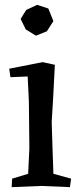

<svg xmlns="http://www.w3.org/2000/svg" viewBox="-20 -766 330 791"><path d="M199 -363 193 -263 196 -166 200 -50 273 -30 268 5 150 0 28 5 30 -30 96 -50 101 -155 99 -347 94 -451 23 -448 18 -483 156 -510 206 -499ZM88 -725 133 -746 179 -731 200 -679 173 -637 128 -619 86 -645 65 -688Z"/></svg>

Font: Alike Angular
Style: Regular
Weight: 400
Designer: Sveta Sebyakina
Foundry: Cyreal (www.cyreal.org)
Version: Version 1.300; ttfautohint (v1.8.4.7-5d5b)